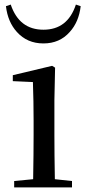

<svg xmlns="http://www.w3.org/2000/svg" viewBox="-20 -820 376 840"><path d="M42 0V-28L125 -36Q127 -150 127 -230V-293Q127 -377 124 -461L36 -465V-491L208 -532L221 -524L218 -382V-230Q218 -148 220 -36L295 -28V0ZM170 -630Q99 -630 54 -680Q14 -724 6 -793L27 -800Q64 -690 170 -690Q276 -690 312 -800L333 -793Q325 -724 285 -680Q241 -630 170 -630Z"/></svg>

Font: GenRyuMin TW M
Style: Regular
Weight: 500
Version: Version 1.501;PS 1;hotconv 16.6.51;makeotf.lib2.5.65220